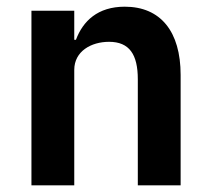

<svg xmlns="http://www.w3.org/2000/svg" viewBox="-20 -554 628 574"><path d="M202 0V-345C202 -401 253 -429 306 -429C367 -429 392 -391 392 -317V0H520V-330C520 -460 460 -534 353 -534C272 -534 228 -491 207 -435H202V-522H74V0Z"/></svg>

Font: IBM Plex Thai Looped SemiBold
Style: Regular
Weight: 600
Designer: Mike Abbink, Paul van der Laan, Pieter van Rosmalen, Ben Mitchell, Mark Frömberg
Foundry: Bold Monday
Version: Version 1.0